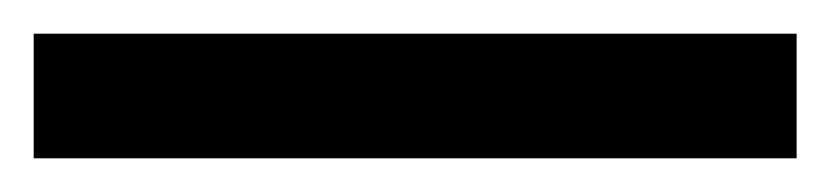

<svg xmlns="http://www.w3.org/2000/svg" viewBox="-24 -854 493 114"><path d="M449 -760H-4V-834H449Z"/></svg>

Font: Noto Sans Tamil ExtraCondensed Medium
Style: Regular
Weight: 500
Width: 2
Designer: Jelle Bosma - Monotype Design Team
Foundry: Monotype Imaging Inc.
Version: Version 2.004; ttfautohint (v1.8.4.7-5d5b)